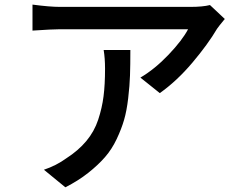

<svg xmlns="http://www.w3.org/2000/svg" viewBox="-20 -757 1040 822"><path d="M423.8 -543H538.1Q538.1 -478.5 536.6 -434.6Q535.2 -390.6 528.8 -336.4Q522.5 -282.2 511.2 -243.7Q500 -205.1 479.5 -161.6Q459 -118.2 429.7 -84.5Q400.4 -50.8 357.9 -17.1Q315.4 16.6 259.8 44.9L168 -30.3Q220.7 -47.9 263.7 -79.1Q315.4 -112.3 349.6 -153.3Q383.8 -194.3 400.4 -244.6Q417 -294.9 423.3 -344.7Q429.7 -394.5 429.7 -462.9Q429.7 -507.8 423.8 -543ZM878.9 -735.4 942.4 -675.8Q914.1 -641.6 909.2 -633.8Q870.1 -567.4 803.7 -488.8Q737.3 -410.2 664.1 -358.4L581.1 -424.8Q642.6 -460.9 701.7 -522.9Q760.7 -585 785.2 -631.8H236.3Q205.1 -631.8 119.1 -626V-737.3Q193.4 -727.5 236.3 -727.5H794.9Q847.7 -727.5 878.9 -735.4Z"/></svg>

Font: Gen Shin Gothic Medium
Style: Regular
Weight: 500
Designer: [Source Han Sans]
Ryoko NISHIZUKA  (kana & ideographs); Paul D. Hunt (Latin, Greek & Cyrillic); Wenlong ZHANG  (bopomofo
Version: Version 1.002.20150607